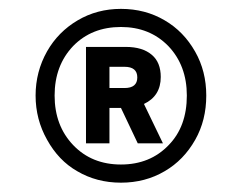

<svg xmlns="http://www.w3.org/2000/svg" viewBox="-20 -711 534 424"><path d="M150.4 -333Q109.4 -356.4 84 -402.3Q58.6 -447.3 58.6 -500Q58.6 -552.7 84 -597.7Q108.4 -640.6 151.4 -666Q194.3 -691.4 247.1 -691.4Q300.8 -691.4 343.8 -666Q385.7 -641.6 411.1 -596.7Q435.5 -553.7 435.5 -500Q435.5 -445.3 411.1 -402.3Q385.7 -357.4 343.8 -333Q300.8 -307.6 247.1 -307.6Q193.4 -307.6 150.4 -333ZM352.5 -390.6Q392.6 -431.6 392.6 -500Q392.6 -566.4 351.6 -609.4Q310.5 -651.4 247.1 -651.4Q182.6 -651.4 141.6 -609.4Q100.6 -566.4 100.6 -500Q100.6 -433.6 141.6 -390.6Q182.6 -347.7 247.1 -347.7Q311.5 -347.7 352.5 -390.6ZM169.9 -607.4H257.8Q294.9 -607.4 315.4 -589.8Q335 -573.2 335 -541Q335 -499 297.9 -481.4L339.8 -394.5H284.2L247.1 -472.7H221.7V-394.5H169.9ZM254.9 -516.6Q283.2 -516.6 283.2 -540Q283.2 -563.5 254.9 -563.5H221.7V-516.6Z"/></svg>

Font: Altinn-DIN
Style: DIN-Bold
Weight: 700
Designer: Charles Nix
Foundry: Altinn
Version: Version 2.00